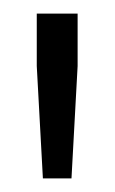

<svg xmlns="http://www.w3.org/2000/svg" viewBox="-20 -708 169 282"><path d="M43 -446 34 -611V-688H94V-611L85 -446Z"/></svg>

Font: Saira Ultra Condensed
Style: Regular
Weight: 400
Width: 1
Designer: Hector Gatti with collaboration of the Omnibus-Type team
Foundry: Omnibus-Type
Version: Version 1.001; ttfautohint (v1.8)